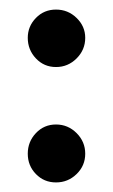

<svg xmlns="http://www.w3.org/2000/svg" viewBox="-20 -465 237 401"><path d="M158 -144Q158 -169 140 -187Q122 -205 97 -205Q72 -205 55 -187Q38 -169 38 -144Q38 -119 55 -101.5Q72 -84 97 -84Q122 -84 140 -101.5Q158 -119 158 -144ZM158 -386Q158 -410 140 -427.5Q122 -445 97 -445Q72 -445 55 -427.5Q38 -410 38 -386Q38 -361 55 -343Q72 -325 97 -325Q122 -325 140 -343Q158 -361 158 -386Z"/></svg>

Font: Advent Pro
Style: Regular
Weight: 400
Designer: VivaRado, Andreas Kalpakidis
Foundry: VivaRado, Andreas Kalpakidis
Version: Version 3.000